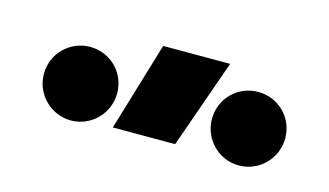

<svg xmlns="http://www.w3.org/2000/svg" viewBox="-40 -892 665 388"><g transform="rotate(15 293.0 -698.0)"><path d="M208 -609.4H338.4L403.8 -794.9H263.7ZM473.6 -601.1C516.1 -601.1 550.3 -635.7 550.3 -678.2C550.3 -721.2 516.1 -754.9 473.6 -754.9C431.2 -754.9 397 -721.2 397 -678.2C397 -635.7 431.2 -601.1 473.6 -601.1ZM122.1 -601.1C164.6 -601.1 198.7 -635.7 198.7 -678.2C198.7 -721.2 164.6 -754.9 122.1 -754.9C80.1 -754.9 45.4 -721.2 45.4 -678.2C45.4 -635.7 80.1 -601.1 122.1 -601.1Z"/></g></svg>

Font: Cascadia Code
Style: Bold
Weight: 700
Monospace: yes
Designer: Aaron Bell
Foundry: Saja Typeworks
Version: Version 2404.023